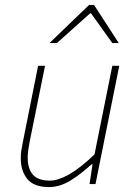

<svg xmlns="http://www.w3.org/2000/svg" viewBox="-20 -744 544 776"><path d="M178 12Q117 12 90.5 -20.5Q64 -53 64 -104Q64 -122 66 -134.5Q68 -147 72 -168L134 -478H162L100 -172Q96 -150 94 -136.5Q92 -123 92 -108Q92 -62 113 -38Q134 -14 182 -14Q215 -14 260 -39.5Q305 -65 362 -120L434 -478H462L366 0H342L354 -80H350Q308 -41 265 -14.5Q222 12 178 12ZM180 -570 340 -724H360L460 -570H434L348 -690H344L210 -570Z"/></svg>

Font: Source Sans 3
Style: Italic
Weight: 200
Italic angle: -11°
Designer: Paul D. Hunt
Foundry: Adobe
Version: Version 3.046;hotconv 1.0.118;makeotfexe 2.5.65603